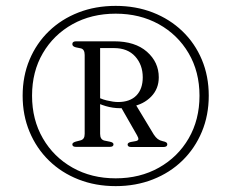

<svg xmlns="http://www.w3.org/2000/svg" viewBox="-20 -771 788 653"><path d="M373.5 -138Q442 -138 500 -160.8Q558 -183.5 600.5 -225Q643 -266.5 666.5 -322.8Q690 -379 690 -445.5Q690 -512 666.5 -568Q643 -624 600.2 -665Q557.5 -706 499.8 -728.5Q442 -751 373.5 -751Q304.5 -751 246.8 -728.5Q189 -706 146.5 -665Q104 -624 80.5 -568Q57 -512 57 -445.5Q57 -379 80.5 -322.8Q104 -266.5 146.5 -225Q189 -183.5 246.8 -160.8Q304.5 -138 373.5 -138ZM373.5 -164.5Q291 -164.5 226.8 -200.8Q162.5 -237 125.8 -300.5Q89 -364 89 -445.5Q89 -527.5 125.8 -590.2Q162.5 -653 226.8 -688.8Q291 -724.5 373.5 -724.5Q455.5 -724.5 520 -688.8Q584.5 -653 621.5 -590Q658.5 -527 658.5 -445.5Q658.5 -364 621.8 -300.5Q585 -237 520.5 -200.8Q456 -164.5 373.5 -164.5ZM520 -508Q520 -469 494.2 -442.5Q468.5 -416 428 -408.5Q418 -406.5 408.8 -404.8Q399.5 -403 388.5 -403Q364 -403 339.5 -410.2Q315 -417.5 296 -428.5L298.5 -448.5Q319.5 -435 342.8 -429.5Q366 -424 381.5 -424Q422 -424 443.8 -446.2Q465.5 -468.5 465.5 -508Q465.5 -550.5 439.8 -579Q414 -607.5 367.5 -607.5H320.5V-316Q320.5 -306 324 -300.5Q327.5 -295 334.5 -293L354 -289Q361 -287.5 363.5 -285.2Q366 -283 366 -280Q366 -271.5 353 -271.5H238.5Q226 -271.5 226 -280Q226 -286 238 -289.5L253.5 -293.5Q261 -295.5 264.5 -300.8Q268 -306 268 -316V-584Q268 -593.5 264.8 -599.2Q261.5 -605 255 -606.5L238 -610Q226 -613 226 -621Q226 -630.5 239 -630.5H368Q439.5 -630.5 479.8 -595Q520 -559.5 520 -508ZM388 -412.5 439 -419.5 503 -313.5Q509.5 -303.5 516.5 -298.2Q523.5 -293 533 -291Q542.5 -289 545.8 -286.5Q549 -284 549 -280Q549 -275.5 545.5 -273.2Q542 -271 535.5 -271H426.5Q414 -271 414 -279.5Q414 -285.5 424.5 -288L441 -291Q449.5 -292.5 450.5 -297Q451.5 -301.5 446 -311Z"/></svg>

Font: Fraunces Light
Style: Regular
Weight: 300
Version: Version 1.000;[b76b70a41]